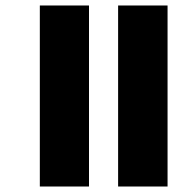

<svg xmlns="http://www.w3.org/2000/svg" viewBox="-20 -630 692 699"><path d="M410 49V-610H590V49ZM125 49V-610H304V49Z"/></svg>

Font: Noto Sans Malayalam SemiCondensed Black
Style: Regular
Weight: 900
Width: 4
Designer: Jelle Bosma - Monotype Design Team
Foundry: Monotype Imaging Inc.
Version: Version 2.104; ttfautohint (v1.8.4.7-5d5b)